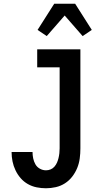

<svg xmlns="http://www.w3.org/2000/svg" viewBox="-20 -999 540 1027"><path d="M226 8Q201 8 176 3Q151 -2 129 -14.5Q107 -27 90.5 -46Q74 -65 63 -88Q52 -111 47 -135.5Q42 -160 42 -185V-186H154Q154 -169 157.5 -152Q161 -135 169.5 -120Q178 -105 193.5 -96.5Q209 -88 226 -88Q239 -88 251 -93Q263 -98 271.5 -108Q280 -118 285 -129.5Q290 -141 293 -153.5Q296 -166 297.5 -179Q299 -192 299 -205V-639H179V-735H410V-205Q410 -178 406.5 -151.5Q403 -125 393 -100.5Q383 -76 366.5 -54.5Q350 -33 327.5 -18.5Q305 -4 278.5 2Q252 8 226 8ZM230 -806 181 -839 270 -979H382L471 -839L422 -806L326 -916Z"/></svg>

Font: Iosevka Curly
Style: Bold
Weight: 700
Monospace: yes
Designer: Belleve Invis
Foundry: Belleve Invis
Version: Version 22.1.2; ttfautohint (v1.8.4)